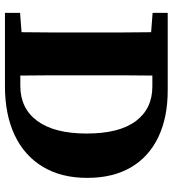

<svg xmlns="http://www.w3.org/2000/svg" viewBox="19 -716 697 775"><g transform="rotate(90 367.5 -328.5)"><path d="M284 -307Q284 -245 284 -184Q284 -123 285 -62H326Q418 -62 468.5 -131Q519 -200 519 -330Q519 -461 469 -528Q419 -595 329 -595H285Q284 -535 284 -475Q284 -415 284 -353ZM32 -596V-657H344Q454 -657 533.5 -619Q613 -581 655.5 -508.5Q698 -436 698 -332Q698 -227 653 -152.5Q608 -78 525 -39Q442 0 328 0H32V-61L110 -67Q111 -126 111 -185.5Q111 -245 111 -306V-353Q111 -412 111 -471.5Q111 -531 110 -590Z"/></g></svg>

Font: Source Serif 4 SmText
Style: Bold
Weight: 700
Designer: Frank Grießhammer
Foundry: Adobe
Version: Version 4.005;hotconv 1.1.0;makeotfexe 2.6.0